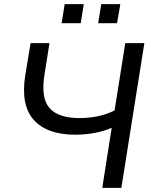

<svg xmlns="http://www.w3.org/2000/svg" viewBox="-20 -915 736 935"><path d="M478 0 524 -293Q490 -277 442.5 -268Q395 -259 347 -259Q209 -259 144.5 -331Q80 -403 103 -548L129 -705H221L197 -554Q178 -438 221 -389Q264 -340 367 -340Q412 -340 454.5 -348.5Q497 -357 538 -377L590 -705H683L571 0ZM458 -802 473 -895H566L550 -802ZM280 -802 295 -895H388L373 -802Z"/></svg>

Font: Mulish Medium
Style: Italic
Weight: 500
Italic angle: -9°
Designer: Vernon Adams
Foundry: Vernon Adams
Version: Version 3.603; ttfautohint (v1.8.3)